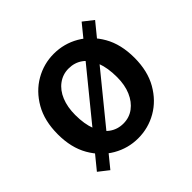

<svg xmlns="http://www.w3.org/2000/svg" viewBox="-139 -659 827 827"><g transform="rotate(-45 274.5 -246.0)"><path d="M274 12Q213 12 160 -18.5Q107 -49 74 -106.5Q41 -164 41 -245Q41 -327 74 -384.5Q107 -442 160 -472.5Q213 -503 274 -503Q336 -503 389 -472.5Q442 -442 475 -384.5Q508 -327 508 -245Q508 -164 475 -106.5Q442 -49 389 -18.5Q336 12 274 12ZM274 -78Q310 -78 337.5 -98.5Q365 -119 380.5 -155Q396 -191 396 -239Q396 -295 381 -334Q366 -373 338.5 -393Q311 -413 274 -413Q239 -413 211 -392.5Q183 -372 168 -335.5Q153 -299 153 -251Q153 -196 168 -157Q183 -118 210.5 -98Q238 -78 274 -78ZM92 24 46 -12 457 -516 503 -480Z"/></g></svg>

Font: Mada SemiBold
Style: Regular
Weight: 600
Designer: Khaled Hosny
Version: Version 1.5